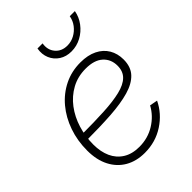

<svg xmlns="http://www.w3.org/2000/svg" viewBox="-215 -844 959 959"><g transform="rotate(-45 264.0 -365.0)"><path d="M235.8 9.3Q176.8 9.3 132.8 -16.1Q88.9 -41.5 64.5 -88.9Q40 -136.2 40 -202.6Q40 -272 61.3 -333Q82.5 -394 121.1 -440.2Q159.7 -486.3 212.2 -512.2Q264.6 -538.1 327.1 -538.1Q379.4 -538.1 416 -520Q452.6 -502 471.7 -469.7Q490.7 -437.5 490.7 -395.5Q490.7 -343.8 461.9 -313Q433.1 -282.2 378.9 -266.6Q324.7 -251 247.1 -245.8Q169.4 -240.7 71.8 -240.7L75.7 -278.3Q166.5 -278.3 235.8 -282Q305.2 -285.6 352.3 -297.1Q399.4 -308.6 423.3 -332Q447.3 -355.5 447.3 -395Q447.3 -440.9 416 -469.2Q384.8 -497.6 324.2 -497.6Q268.1 -497.6 223.4 -473.1Q178.7 -448.7 147.2 -407Q115.7 -365.2 99.4 -312.3Q83 -259.3 83 -201.7Q83 -151.4 100.3 -113Q117.7 -74.7 152.3 -53Q187 -31.2 237.8 -31.2Q298.3 -31.2 347.2 -61.5Q396 -91.8 421.9 -140.1L463.4 -132.3Q433.6 -69.8 373 -30.3Q312.5 9.3 235.8 9.3ZM335 -607.9Q298.3 -607.9 271.2 -625.5Q244.1 -643.1 231.4 -672.9Q218.8 -702.6 225.1 -738.8H261.2Q254.4 -698.2 277.6 -670.7Q300.8 -643.1 341.3 -643.1Q368.2 -643.1 391.8 -655.8Q415.5 -668.5 432.1 -690.2Q448.7 -711.9 453.1 -738.8H489.3Q482.9 -702.6 460.4 -672.9Q438 -643.1 405.3 -625.5Q372.6 -607.9 335 -607.9Z"/></g></svg>

Font: Inter 24pt ExtraLight
Style: Italic
Weight: 250
Italic angle: -9.3988°
Version: Version 4.001;git-66647c0bb